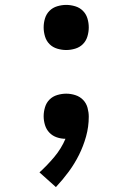

<svg xmlns="http://www.w3.org/2000/svg" viewBox="-20 -558 540 783"><path d="M250 -354Q232 -354 213.5 -359.5Q195 -365 182 -378Q169 -391 163.5 -409.5Q158 -428 158 -446Q158 -465 163.5 -483Q169 -501 182 -514Q195 -527 213.5 -532.5Q232 -538 250 -538Q268 -538 286.5 -532.5Q305 -527 318 -514Q331 -501 336.5 -483Q342 -465 342 -446Q342 -428 336.5 -409.5Q331 -391 318 -378Q305 -365 286.5 -359.5Q268 -354 250 -354ZM208 205 141 145Q173 116 201.5 82Q230 48 247 8Q229 8 211.5 2Q194 -4 181.5 -17Q169 -30 163.5 -48Q158 -66 158 -84Q158 -102 163.5 -120.5Q169 -139 182 -152Q195 -165 213.5 -170.5Q232 -176 250 -176Q269 -176 287.5 -170Q306 -164 319 -150.5Q332 -137 337 -118.5Q342 -100 342 -82Q342 -41 331 -1.5Q320 38 302 74Q284 110 260 142.5Q236 175 208 205Z"/></svg>

Font: iosevka_custom_sans_ss08 SmBd
Style: Regular
Weight: 600
Designer: Belleve Invis
Foundry: Belleve Invis
Version: Version 10.3.0; ttfautohint (v1.8.3)